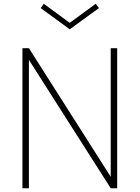

<svg xmlns="http://www.w3.org/2000/svg" viewBox="-20 -1008 747 1028"><path d="M100.1 0V-750H134.8L572.8 -61.5V-750H607.4V0H572.8L134.8 -687.5V0ZM353.5 -851.1 197.8 -964.8 214.4 -987.8 353.5 -885.7 492.7 -987.8 509.8 -964.8Z"/></svg>

Font: Spartan MB ExtLt
Style: Regular
Weight: 200
Designer: Matt Bailey, Mirko Velimirovic
Foundry: Matt Bailey
Version: Version 1.005